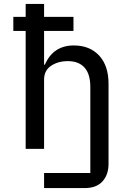

<svg xmlns="http://www.w3.org/2000/svg" viewBox="-20 -760 680 980"><path d="M205 123H441V-316Q441 -382 411.5 -415Q382 -448 326 -448Q276 -448 240.5 -424Q205 -400 205 -354V0H111V-602H48V-674H111V-740H205V-674H355V-602H205V-430H209Q252 -528 357 -528Q438 -528 486 -476.5Q534 -425 534 -332V76Q534 132 503 166Q472 200 412 200H205Z"/></svg>

Font: Writer
Style: Regular
Weight: 400
Monospace: yes
Designer: Mike Abbink, Paul van der Laan, Pieter van Rosmalen
Foundry: Bold Monday
Version: Version 2.001 2020